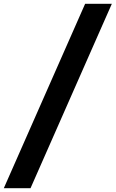

<svg xmlns="http://www.w3.org/2000/svg" viewBox="-53 -843 606 1006"><path d="M-33 143 393 -823H533L472 -685L107 143Z"/></svg>

Font: Iosevka Slab Heavy Oblique
Style: Regular
Weight: 900
Italic angle: -9°
Monospace: yes
Designer: Belleve Invis
Foundry: Belleve Invis
Version: Version 11.1.1; ttfautohint (v1.8.3)